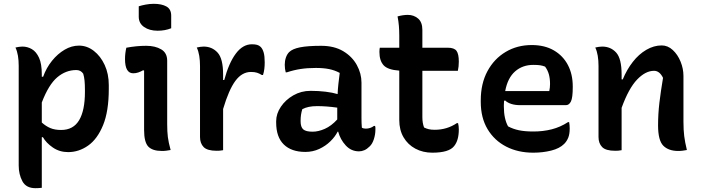

<svg xmlns="http://www.w3.org/2000/svg" viewBox="-20 -786 3680 1006"><path d="M61 -537Q70 -539 79 -540.5Q88 -542 97 -542Q124 -542 147 -528.5Q170 -515 184.5 -483.5Q199 -452 199 -396V-384H206Q223 -431 252.5 -467.5Q282 -504 318.5 -525.5Q355 -547 394 -547Q436 -547 471.5 -519.5Q507 -492 528.5 -445.5Q550 -399 550 -340V-320Q550 -203 520 -130Q490 -57 441.5 -23Q393 11 337 11Q292 11 257 -13Q222 -37 205 -67H199V198Q189 199 182 199.5Q175 200 166 200Q117 200 97.5 164Q78 128 78 81V-442Q78 -470 74 -494Q70 -518 61 -537ZM380 -419Q325 -419 280 -381Q235 -343 199 -249V-144Q220 -125 243.5 -115Q267 -105 300 -105Q364 -105 394.5 -156Q425 -207 425 -304V-314Q425 -343 423 -363.5Q421 -384 416 -400Q403 -419 380 -419Z M735 -105V-416L730 -418Q718 -411 705 -406.5Q692 -402 678 -402Q635 -402 635 -477Q635 -493 637 -508.5Q639 -524 642 -536Q669 -541 694.5 -543.5Q720 -546 746 -546Q793 -546 824.5 -527.5Q856 -509 856 -468V-135Q856 -96 859.5 -68Q863 -40 874 0Q863 2 852 3.5Q841 5 829 5Q779 5 757 -18Q735 -41 735 -105ZM707 -753Q722 -758 743.5 -762Q765 -766 786 -766Q827 -766 852 -752Q877 -738 877 -704V-638Q845 -625 806 -625Q763 -625 735 -644.5Q707 -664 707 -698Z M1149 1Q1139 3 1131 3.5Q1123 4 1115 4Q1066 4 1047 -15.5Q1028 -35 1028 -68V-441Q1028 -469 1024 -493.5Q1020 -518 1011 -537Q1020 -539 1029 -540.5Q1038 -542 1047 -542Q1091 -542 1120 -510.5Q1149 -479 1149 -395V-367H1155Q1179 -456 1215.5 -505Q1252 -554 1300 -554Q1316 -554 1327 -551Q1338 -548 1346 -540Q1356 -530 1361.5 -511Q1367 -492 1367 -459Q1367 -442 1365 -425Q1363 -408 1358 -393H1352Q1339 -401 1326.5 -405Q1314 -409 1295 -409Q1248 -409 1213.5 -362.5Q1179 -316 1149 -215Z M1874 -353V-166Q1874 -153 1874.5 -141Q1875 -129 1876 -117Q1884 -112 1897 -112Q1908 -112 1919 -115.5Q1930 -119 1939 -126H1945Q1947 -121 1947 -117Q1947 -113 1947 -107Q1947 -82 1939 -57Q1931 -32 1917 -19Q1903 -5 1889 1Q1875 7 1861 7Q1820 7 1791.5 -24Q1763 -55 1752 -96H1749Q1736 -70 1711 -45.5Q1686 -21 1652.5 -5.5Q1619 10 1580 10Q1507 10 1467 -29Q1427 -68 1427 -144V-151Q1427 -190 1451.5 -226.5Q1476 -263 1517 -286.5Q1558 -310 1607 -310Q1649 -310 1686 -305.5Q1723 -301 1749 -293Q1750 -319 1753 -346Q1756 -373 1760 -404Q1734 -418 1704.5 -424Q1675 -430 1635 -430Q1591 -430 1555 -424.5Q1519 -419 1483 -407H1477Q1472 -425 1472 -447Q1472 -467 1478 -484.5Q1484 -502 1495 -513Q1512 -530 1552 -538Q1592 -546 1663 -546Q1731 -546 1778 -518Q1825 -490 1849.5 -445.5Q1874 -401 1874 -353ZM1555 -151Q1555 -120 1569 -108Q1583 -96 1618 -96Q1648 -96 1682 -111Q1716 -126 1747 -160V-222Q1719 -226 1692.5 -228Q1666 -230 1642 -230Q1617 -230 1598 -226Q1579 -222 1564 -214Q1555 -186 1555 -153Z M2380 -141Q2384 -126 2384 -108Q2384 -50 2359 -20Q2332 14 2245 14Q2196 14 2156.5 -7Q2117 -28 2094.5 -66.5Q2072 -105 2072 -157V-416Q2012 -420 1990 -444Q1968 -468 1968 -514Q1968 -520 1968.5 -526Q1969 -532 1970 -536H2072V-601Q2072 -626 2070 -650.5Q2068 -675 2063 -700Q2077 -704 2090.5 -706Q2104 -708 2117 -708Q2148 -708 2170.5 -689Q2193 -670 2193 -629V-536H2326Q2360 -536 2372 -519.5Q2384 -503 2384 -463Q2384 -437 2379 -415H2193V-172Q2193 -141 2202 -118Q2214 -112 2226.5 -109Q2239 -106 2258 -106Q2322 -106 2374 -141Z M2766 -550Q2834 -550 2882 -522Q2930 -494 2955.5 -445.5Q2981 -397 2981 -333V-329Q2981 -274 2971.5 -254.5Q2962 -235 2945 -235H2706Q2653 -235 2626 -260L2621 -257Q2620 -246 2620 -235V-228Q2620 -164 2642 -124Q2668 -110 2699 -103.5Q2730 -97 2775 -97Q2826 -97 2871 -108.5Q2916 -120 2956 -146H2962Q2965 -131 2965 -113Q2965 -84 2957.5 -65Q2950 -46 2936 -32Q2912 -8 2868 3Q2824 14 2774 14Q2694 14 2632 -18Q2570 -50 2534.5 -109.5Q2499 -169 2499 -252V-260Q2499 -348 2534 -413Q2569 -478 2629.5 -514Q2690 -550 2766 -550ZM2774 -446Q2718 -446 2679 -412Q2640 -378 2627 -309H2858Q2860 -318 2861 -327.5Q2862 -337 2862 -346Q2862 -374 2856 -396Q2850 -418 2836 -437Q2823 -442 2810 -444Q2797 -446 2774 -446Z M3237 1Q3227 3 3219 3.5Q3211 4 3203 4Q3154 4 3135 -15.5Q3116 -35 3116 -68V-441Q3116 -469 3112 -493.5Q3108 -518 3099 -537Q3108 -539 3117 -540.5Q3126 -542 3135 -542Q3180 -542 3208.5 -510.5Q3237 -479 3237 -395V-370H3243Q3264 -421 3295.5 -461.5Q3327 -502 3366.5 -525Q3406 -548 3447 -548Q3479 -548 3505 -524Q3531 -500 3546 -463Q3561 -426 3561 -388V-149Q3561 -105 3565 -73Q3569 -41 3579 0Q3568 2 3557 3.5Q3546 5 3534 5Q3483 5 3455.5 -22.5Q3428 -50 3428 -129Q3428 -189 3435 -248Q3442 -307 3454 -378Q3436 -415 3407 -415Q3362 -415 3318 -369Q3274 -323 3237 -221Z"/></svg>

Font: Recursive Sn Csl St SmB
Style: Regular
Weight: 600
Version: Version 1.079;hotconv 1.0.112;makeotfexe 2.5.65598; ttfautoh